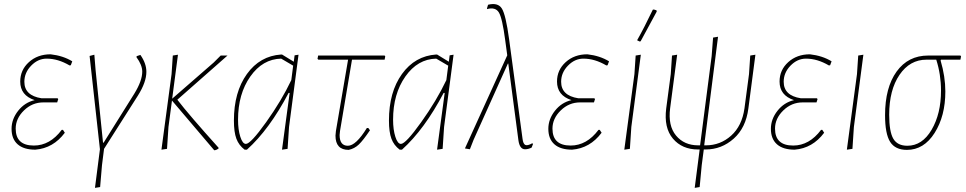

<svg xmlns="http://www.w3.org/2000/svg" viewBox="-20 -721 4679 930"><path d="M151 4Q95 4 65.5 -22Q36 -48 36 -97Q36 -144 68 -184.5Q100 -225 148 -236Q78 -259 78 -326Q78 -382 120 -420Q162 -458 225 -458Q286 -451 330 -424L323 -405L317 -404Q261 -437 206 -437Q164 -437 131 -403Q98 -369 98 -325Q98 -258 181 -245H259L262 -241L257 -225H190Q136 -225 96 -186Q56 -147 56 -98Q56 -16 144 -16Q222 -16 279 -92H285L294 -78Q238 -3 151 4Z M660 -455Q689 -414 689 -373Q689 -323 648 -258L484 0L474 79L465 185L440 189L464 2L414 -450L437 -456L443 -382L479 -30H482L631 -268Q669 -330 669 -374Q669 -406 641 -444L642 -449Z M762 4 811 -362 817 -452 842 -456 814 -243 1015 -418 1049 -452H1082L839 -238Q894 -166 1039 -5L1038 -1Q1030 5 1020 7L1017 6L813 -234L796 -106L789 0Z M1165 4Q1137 -17 1125 -49Q1113 -81 1113 -137Q1113 -275 1176 -362.5Q1239 -450 1342 -457H1346L1403 -422L1407 -453L1426 -456L1380 -106L1373 0L1346 4L1383 -271H1378Q1285 -94 1176 4ZM1133 -141Q1133 -93 1144 -58.5Q1155 -24 1171 -24Q1194 -24 1269 -129Q1344 -234 1391 -333L1400 -403L1342 -437Q1252 -435 1192.5 -350.5Q1133 -266 1133 -141Z M1669 5Q1605 5 1605 -64L1607 -86L1666 -432H1522L1518 -436L1521 -452H1843L1846 -448L1843 -432H1685L1627 -87L1625 -67Q1625 -15 1665 -15Q1704 -15 1757 -101H1764L1772 -90Q1739 -41 1718 -21Q1697 -1 1669 5Z M1916 4Q1888 -17 1876 -49Q1864 -81 1864 -137Q1864 -275 1927 -362.5Q1990 -450 2093 -457H2097L2154 -422L2158 -453L2177 -456L2131 -106L2124 0L2097 4L2134 -271H2129Q2036 -94 1927 4ZM1884 -141Q1884 -93 1895 -58.5Q1906 -24 1922 -24Q1945 -24 2020 -129Q2095 -234 2142 -333L2151 -403L2093 -437Q2003 -435 1943.5 -350.5Q1884 -266 1884 -141Z M2256 2 2232 -2 2437 -453 2427 -527Q2413 -633 2396.5 -660.5Q2380 -688 2339 -677V-681L2344 -698Q2392 -710 2411 -679.5Q2430 -649 2446 -531L2511 -49Q2514 -24 2524.5 -19Q2535 -14 2558 -27L2562 -24L2555 -6Q2539 2 2523 2Q2497 2 2491 -42L2442 -413H2440L2274 -44Z M2751 4Q2695 4 2665.5 -22Q2636 -48 2636 -97Q2636 -144 2668 -184.5Q2700 -225 2748 -236Q2678 -259 2678 -326Q2678 -382 2720 -420Q2762 -458 2825 -458Q2886 -451 2930 -424L2923 -405L2917 -404Q2861 -437 2806 -437Q2764 -437 2731 -403Q2698 -369 2698 -325Q2698 -258 2781 -245H2859L2862 -241L2857 -225H2790Q2736 -225 2696 -186Q2656 -147 2656 -98Q2656 -16 2744 -16Q2822 -16 2879 -92H2885L2894 -78Q2838 -3 2751 4Z M3142 -674 3147 -675 3160 -671 3161 -665Q3138 -622 3083 -521L3078 -520L3066 -526Q3100 -586 3142 -674ZM3084 -456 3038 -106 3031 0 3004 4 3053 -362 3059 -452Z M3361 3Q3284 3 3239.5 -49.5Q3195 -102 3207 -196L3229 -362L3235 -452L3260 -456L3226 -197Q3215 -112 3254.5 -64.5Q3294 -17 3362 -17H3371L3427 -449L3434 -539L3458 -543L3391 -17H3399Q3469 -17 3521.5 -64Q3574 -111 3586 -196L3608 -362L3614 -452L3639 -456L3605 -196Q3593 -102 3534 -49.5Q3475 3 3398 3H3389L3379 79L3369 185L3345 189L3369 3Z M3829 4Q3773 4 3743.5 -22Q3714 -48 3714 -97Q3714 -144 3746 -184.5Q3778 -225 3826 -236Q3756 -259 3756 -326Q3756 -382 3798 -420Q3840 -458 3903 -458Q3964 -451 4008 -424L4001 -405L3995 -404Q3939 -437 3884 -437Q3842 -437 3809 -403Q3776 -369 3776 -325Q3776 -258 3859 -245H3937L3940 -241L3935 -225H3868Q3814 -225 3774 -186Q3734 -147 3734 -98Q3734 -16 3822 -16Q3900 -16 3957 -92H3963L3972 -78Q3916 -3 3829 4Z M4162 -456 4116 -106 4109 0 4082 4 4131 -362 4137 -452Z M4373 5Q4316 5 4291.5 -34Q4267 -73 4267 -163Q4267 -297 4323 -374.5Q4379 -452 4476 -452H4632L4635 -448L4632 -432H4538L4536 -428Q4559 -350 4559 -278Q4559 -159 4507 -77Q4455 5 4373 5ZM4375 -15Q4447 -15 4492.5 -92.5Q4538 -170 4538 -282Q4538 -360 4515 -432H4468Q4387 -432 4337 -358.5Q4287 -285 4287 -165Q4287 -83 4307 -49Q4327 -15 4375 -15Z"/></svg>

Font: Alegreya Sans Thin
Style: Italic
Weight: 100
Italic angle: -7°
Designer: Juan Pablo del Peral
Foundry: Huerta Tipografica
Version: Version 2.007